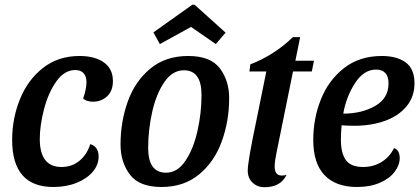

<svg xmlns="http://www.w3.org/2000/svg" viewBox="-20 -765 1761 806"><path d="M31 -178Q31 -267 63.5 -348Q96 -429 160 -479.5Q224 -530 314 -530Q378 -530 416 -503Q454 -476 454 -425Q454 -383 429.5 -360.5Q405 -338 370 -338Q359 -338 347 -341.5Q335 -345 329 -352Q335 -367 339 -386.5Q343 -406 343 -420Q343 -444 331 -457.5Q319 -471 296 -471Q250 -471 216 -422.5Q182 -374 164.5 -305.5Q147 -237 147 -182Q147 -64 238 -64Q282 -64 313.5 -90Q345 -116 359 -160Q394 -149 394 -108Q394 -73 369.5 -44Q345 -15 301.5 2.5Q258 20 204 20Q31 20 31 -178Z M486 -158Q486 -254 516.5 -339Q547 -424 611 -477Q675 -530 770 -530Q864 -530 903 -478Q942 -426 942 -353Q942 -257 911 -171.5Q880 -86 816 -33Q752 20 658 20Q564 20 525 -32.5Q486 -85 486 -158ZM826 -366Q826 -470 752 -470Q704 -470 670 -420.5Q636 -371 619 -295.5Q602 -220 602 -144Q602 -40 677 -40Q725 -40 758.5 -90Q792 -140 809 -215.5Q826 -291 826 -366ZM624 -629 787 -745H797L927 -628L886 -580L782 -652L651 -580Z M1020 -49Q1020 -87 1055 -253L1069 -322L1098 -465H1027L1031 -495Q1079 -513 1126 -543Q1173 -573 1209 -609H1240L1220 -510H1298L1289 -465H1210L1141 -125Q1133 -87 1133 -66Q1133 -28 1163 -28Q1173 -28 1183 -31Q1158 21 1090 21Q1061 21 1040.5 2Q1020 -17 1020 -49Z M1295 -178Q1295 -267 1327 -347.5Q1359 -428 1424 -479Q1489 -530 1583 -530Q1646 -530 1683 -503Q1720 -476 1720 -415Q1720 -359 1686.5 -318.5Q1653 -278 1595.5 -257.5Q1538 -237 1468 -237Q1440 -237 1414 -239Q1411 -206 1411 -179Q1411 -122 1432 -93Q1453 -64 1504 -64Q1547 -64 1581 -84.5Q1615 -105 1634 -143Q1646 -140 1652 -128.5Q1658 -117 1658 -102Q1658 -72 1636.5 -43.5Q1615 -15 1574 2.5Q1533 20 1479 20Q1390 20 1342.5 -29.5Q1295 -79 1295 -178ZM1611 -415Q1611 -444 1597.5 -458.5Q1584 -473 1559 -473Q1507 -473 1470 -415.5Q1433 -358 1421 -288Q1498 -288 1554.5 -320Q1611 -352 1611 -415Z"/></svg>

Font: Sansita SW
Style: Italic
Weight: 400
Italic angle: -11°
Designer: Pablo Cosgaya
Foundry: Omnibus-Type
Version: Version 1.000